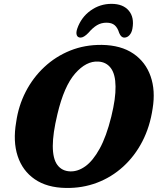

<svg xmlns="http://www.w3.org/2000/svg" viewBox="-20 -940 799 973"><path d="M496 -712.5Q593 -711 655.5 -668.5Q718 -626 743.2 -553.5Q768.5 -481 753.5 -390Q740 -298 701.5 -223.5Q663 -149 604.2 -95.5Q545.5 -42 471.5 -14Q397.5 14 314 12.5Q218 11 156 -31.8Q94 -74.5 69.5 -149.2Q45 -224 62 -321.5Q73.5 -403.5 110.2 -475Q147 -546.5 204.5 -600.2Q262 -654 336 -683.8Q410 -713.5 496 -712.5ZM335.5 -71.5Q374.5 -70 412.8 -97.5Q451 -125 485 -186.5Q519 -248 544 -349Q555.5 -396 560.8 -433.8Q566 -471.5 565.5 -501.5Q565 -563.5 541.8 -594.8Q518.5 -626 477.5 -628Q417 -631.5 360.8 -567.5Q304.5 -503.5 271 -361.5Q259 -311.5 253.2 -271.5Q247.5 -231.5 247.5 -200.5Q247.5 -135 270.8 -104Q294 -73 335.5 -71.5ZM519.5 -825Q493 -825 471.5 -812.2Q450 -799.5 427.5 -773Q404.5 -749.5 388.5 -749.5Q373.5 -749.5 369 -762Q364.5 -774.5 371.5 -795Q391.5 -852.5 439 -886.5Q486.5 -920.5 545 -920.5Q603.5 -920.5 632.5 -886.2Q661.5 -852 651 -794.5Q647.5 -774.5 636.2 -762Q625 -749.5 610 -749.5Q593.5 -749.5 584 -773Q576 -799.5 561.2 -812.2Q546.5 -825 519.5 -825Z"/></svg>

Font: Fraunces 72pt SuperSoft
Style: Bold Italic
Weight: 700
Italic angle: -16°
Version: Version 1.000;[0bf87f6ff]